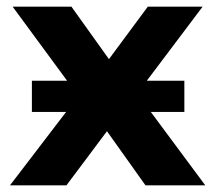

<svg xmlns="http://www.w3.org/2000/svg" viewBox="-20 -558 649 578"><path d="M418 0 302 -163 180 0H10L179 -221H76V-315H182L18 -538H195L308 -380L425 -538H590L422 -315H535V-221H434L598 0Z"/></svg>

Font: Montserrat Alternates
Style: Bold
Weight: 700
Designer: Julieta Ulanovsky
Foundry: Julieta Ulanovsky
Version: Version 7.200